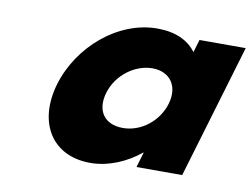

<svg xmlns="http://www.w3.org/2000/svg" viewBox="-64 -619 952 724"><g transform="rotate(10 412.0 -256.5)"><path d="M147.7 -256C103.1 -106 172 15 322 15C392 15 461.3 -16 511.8 -58H513.8L496.5 0H671.5L824.3 -513H647.3L632.7 -464C602.9 -505 552.7 -528 483.7 -528C333.7 -528 192.4 -406 147.7 -256ZM335.7 -256C356.9 -327 424.8 -377 491.8 -377C557.8 -377 595.9 -327 574.7 -256C553.9 -186 489 -136 420 -136C348 -136 314.9 -186 335.7 -256Z"/></g></svg>

Font: Hussar
Style: BdOblThree
Weight: 700
Foundry: Cannot Into Space Fonts
Version: Version 2.00